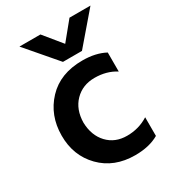

<svg xmlns="http://www.w3.org/2000/svg" viewBox="-179 -821 831 927"><g transform="rotate(-30 236.5 -358.0)"><path d="M328 -556H222L77 -725H194L275 -626L356 -725H473ZM300 9Q183 9 110.5 -65Q38 -139 38.5 -251Q39 -363 110.5 -439Q182 -515 306 -515Q380 -515 432 -487V-381Q382 -413 315 -413Q248 -413 205 -369Q162 -325 161 -252Q163 -180 204.5 -136Q246 -92 312.5 -92Q379 -92 432 -126V-22Q379 9 300 9Z"/></g></svg>

Font: Hind Guntur SemiBold
Style: Regular
Weight: 600
Designer: Manushi Parikh, Hitesh Malaviya
Foundry: Indian Type Foundry
Version: Version 1.000;PS 1.0;hotconv 1.0.86;makeotf.lib2.5.63406; tt